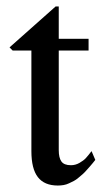

<svg xmlns="http://www.w3.org/2000/svg" viewBox="-20 -570 332 600"><path d="M163.6 -549.8V-448.7H256.8V-412.1H163.6V-100.6Q163.6 -77.1 171.9 -65.4Q180.2 -53.7 201.7 -53.7Q215.8 -53.7 228.5 -61Q241.2 -68.4 247.8 -75.4Q254.4 -82.5 266.1 -97.7L277.8 -70.3L270 -60.5Q262.2 -51.3 260.3 -49.1Q258.3 -46.9 250.2 -37.8Q242.2 -28.8 238 -25.4Q233.9 -22 225.6 -14.9Q217.3 -7.8 210.9 -4.6Q204.6 -1.5 196 2.7Q187.5 6.8 178.7 8.3Q169.9 9.8 160.6 9.8Q118.7 9.8 98.4 -16.4Q78.1 -42.5 78.1 -97.7V-412.1H19.5L9.8 -421.9L153.8 -549.8Z"/></svg>

Font: Happy Times at the IKOB
Style: Regular
Weight: 400
Designer: Lucas Le Bihan
Foundry: Lucas Le Bihan
Version: Version 1.000;PS 1.0;hotconv 1.0.88;makeotf.lib2.5.647800